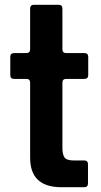

<svg xmlns="http://www.w3.org/2000/svg" viewBox="-20 -783 423 803"><path d="M237 0Q106 0 106 -123V-437Q106 -453 90 -453H39Q23 -453 23 -469V-545Q23 -561 39 -561H90Q106 -561 106 -577V-747Q106 -763 122 -763H225Q241 -763 241 -747V-577Q241 -561 257 -561H333Q349 -561 349 -545V-469Q349 -453 333 -453H257Q241 -453 241 -437V-164Q241 -138 249.5 -125Q258 -112 287 -112H332Q348 -112 348 -96V-16Q348 0 332 0Z"/></svg>

Font: Open Sauce Two
Style: Bold
Weight: 700
Designer: Alfredo Marco Pradil
Foundry: Creative Sauce Fz LLC
Version: Version 1.477